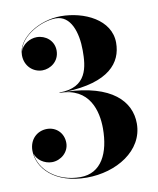

<svg xmlns="http://www.w3.org/2000/svg" viewBox="-86 -826 741 903"><g transform="rotate(-10 285.0 -374.5)"><path d="M531 -200C531 -306 446.5 -397.5 227.5 -405C435 -412.5 501 -495.5 501 -591C501 -701.5 377.5 -759 266 -759C164 -759 54.5 -692.5 54.5 -610C54.5 -556.5 94.5 -523 137.5 -523C175 -523 219 -551 219 -603.5C219 -651 179.5 -681.5 137.5 -681.5C105 -681.5 68.5 -660.5 58 -628C72.5 -702 174 -753 241 -753C312.5 -753 340 -669 340 -582.5C340 -506 332 -406.5 198 -406.5V-404.5C342 -404.5 370 -286.5 370 -205C370 -88.5 327.5 2.5 226 2.5C115 2.5 35.5 -66.5 27.5 -145.5C35.5 -114.5 70.5 -90 107 -90C149 -90 188.5 -123 188.5 -167.5C188.5 -216 153 -248 110 -248C62.5 -248 25 -212.5 25 -159C25 -76.5 101.5 10 256 10C397 10 531 -70 531 -200Z"/></g></svg>

Font: Bodoni* 96pt
Style: Bold
Weight: 700
Version: Version 2.3